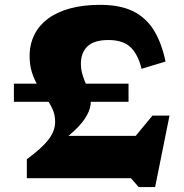

<svg xmlns="http://www.w3.org/2000/svg" viewBox="-20 -737 762 794"><path d="M565.5 -452.5Q550 -514 518.8 -542.8Q487.5 -571.5 428.5 -571.5Q369.5 -571.5 342 -545.5Q314.5 -519.5 314.5 -472.5Q314.5 -453.5 318.8 -436.8Q323 -420 329.2 -404.8Q335.5 -389.5 341.5 -375Q347.5 -360.5 351.5 -346.2Q355.5 -332 355.5 -316.5Q355.5 -289.5 339.2 -259.8Q323 -230 287.8 -196.8Q252.5 -163.5 195 -126.5L209 -175H636.5L472.5 -92L610.5 -259H681L621.5 36.5H553.5L521.5 0H91V-78.5Q121.5 -101 143.8 -121Q166 -141 180.2 -159.5Q194.5 -178 201.2 -196Q208 -214 208 -233Q208 -262.5 197 -286.2Q186 -310 170 -332.2Q154 -354.5 138.2 -380Q122.5 -405.5 112 -437.8Q101.5 -470 102.5 -514Q104 -558 123 -595.2Q142 -632.5 178.5 -659.8Q215 -687 269.2 -702Q323.5 -717 395 -717Q476 -717 529.8 -690.8Q583.5 -664.5 616 -612.2Q648.5 -560 664.5 -482.5ZM511.5 -391V-316H37.5V-391Z"/></svg>

Font: Newsreader 7pt
Style: Bold
Weight: 700
Designer: Hugues Gentile
Foundry: Production Type
Version: Version 1.003